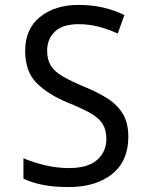

<svg xmlns="http://www.w3.org/2000/svg" viewBox="-20 -747 603 778"><path d="M257 11Q146 11 75 -23V-106Q111 -90 160 -78Q209 -66 259 -66Q336 -66 373.5 -99Q411 -132 411 -184Q411 -220 396 -244.5Q381 -269 346.5 -288.5Q312 -308 255 -331Q175 -364 128.5 -410.5Q82 -457 82 -541Q82 -630 142.5 -678.5Q203 -727 298 -727Q354 -727 400 -716Q446 -705 484 -686L457 -611Q423 -627 383 -638Q343 -649 298 -649Q234 -649 202.5 -619Q171 -589 171 -542Q171 -505 186 -481Q201 -457 233.5 -438Q266 -419 318 -397Q375 -374 415.5 -348Q456 -322 478 -285.5Q500 -249 500 -192Q500 -95 434.5 -42Q369 11 257 11Z"/></svg>

Font: Noto Sans Mono SemiCondensed
Style: Regular
Weight: 400
Width: 4
Designer: Monotype Design Team
Foundry: Monotype Imaging Inc.
Version: Version 2.014